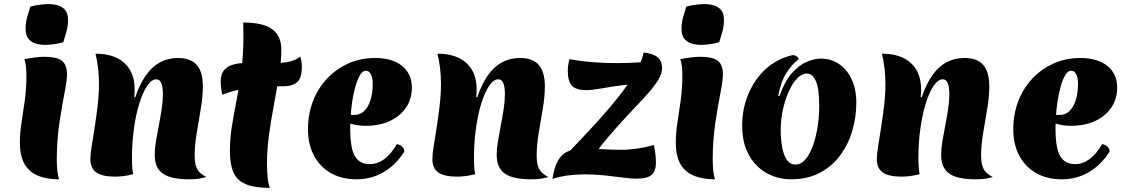

<svg xmlns="http://www.w3.org/2000/svg" viewBox="-20 -860 5512 937"><path d="M257 -88Q257 -51 260 -25Q263 1 269 15Q204 15 161 -4.5Q118 -24 97.5 -63.5Q77 -103 77 -164Q77 -210 85 -261.5Q93 -313 101 -370.5Q109 -428 109 -491Q109 -512 107 -533Q105 -554 99 -571Q122 -576 148.5 -579.5Q175 -583 194 -583Q257 -583 282 -563.5Q307 -544 307 -497Q307 -468 295 -407Q283 -346 270.5 -264Q258 -182 257 -88ZM289 -654Q269 -648 245.5 -644.5Q222 -641 199 -641Q176 -641 154 -647.5Q132 -654 118.5 -671Q105 -688 105 -720Q105 -748 112 -774Q119 -800 128 -828Q148 -833 172 -836.5Q196 -840 218 -840Q242 -840 263.5 -833.5Q285 -827 298.5 -810.5Q312 -794 312 -762Q312 -734 305 -708Q298 -682 289 -654Z M640 -385Q662 -450 692 -492.5Q722 -535 761 -556Q800 -577 849 -577Q911 -577 940.5 -543Q970 -509 970 -438Q970 -390 960 -330Q950 -270 940 -210.5Q930 -151 930 -101Q930 -58 942 -35.5Q954 -13 987 4Q971 8 954.5 11.5Q938 15 903 15Q814 15 774.5 -13Q735 -41 735 -104Q735 -133 741 -170Q747 -207 755 -247.5Q763 -288 769 -327.5Q775 -367 775 -400Q775 -473 743 -473Q720 -473 698.5 -441.5Q677 -410 660 -355.5Q643 -301 633.5 -232Q624 -163 624 -88Q624 -63 625.5 -43Q627 -23 630 -10Q603 -3 581.5 -0.5Q560 2 541 2Q479 2 450 -18.5Q421 -39 421 -83Q421 -106 427.5 -146.5Q434 -187 442 -238Q450 -289 456.5 -344Q463 -399 463 -451Q463 -490 458.5 -528Q454 -566 446 -598Q537 -598 587 -552.5Q637 -507 637 -425Q637 -416 637 -408Q637 -400 635 -386Z M1283 -63Q1283 -21 1286.5 10.5Q1290 42 1297 57Q1220 57 1177.5 38Q1135 19 1118.5 -20.5Q1102 -60 1102 -122Q1102 -184 1112 -245.5Q1122 -307 1135 -373.5Q1148 -440 1158 -516.5Q1168 -593 1168 -685Q1168 -701 1167.5 -717.5Q1167 -734 1167 -750Q1266 -750 1309.5 -716.5Q1353 -683 1353 -618Q1353 -564 1342.5 -497Q1332 -430 1318 -355.5Q1304 -281 1293.5 -206.5Q1283 -132 1283 -63ZM1446 -584Q1449 -572 1451 -559Q1453 -546 1453 -534Q1453 -477 1429 -458Q1405 -439 1365 -439Q1309 -439 1268 -437.5Q1227 -436 1194.5 -431.5Q1162 -427 1131 -419Q1100 -411 1064 -398Q1062 -413 1059.5 -429.5Q1057 -446 1057 -461Q1057 -501 1076.5 -521Q1096 -541 1128.5 -547.5Q1161 -554 1201 -554Q1227 -554 1254 -552.5Q1281 -551 1306 -551Q1346 -551 1383.5 -557.5Q1421 -564 1446 -584Z M1720 15Q1648 15 1595 -15Q1542 -45 1512.5 -100Q1483 -155 1483 -229Q1483 -303 1507.5 -366.5Q1532 -430 1576.5 -477Q1621 -524 1680.5 -550.5Q1740 -577 1810 -577Q1894 -577 1942 -538.5Q1990 -500 1990 -432Q1990 -377 1961.5 -335Q1933 -293 1882.5 -269.5Q1832 -246 1764 -246Q1741 -246 1720.5 -249.5Q1700 -253 1680 -260L1683 -299H1709Q1737 -299 1757 -318Q1777 -337 1788 -371.5Q1799 -406 1799 -452Q1799 -480 1790 -497.5Q1781 -515 1766 -515Q1747 -515 1732.5 -486Q1718 -457 1708 -412.5Q1698 -368 1693.5 -320.5Q1689 -273 1689 -236Q1689 -135 1712.5 -97Q1736 -59 1784 -59Q1860 -59 1917 -157Q1953 -148 1953 -120Q1912 -55 1852 -20Q1792 15 1720 15Z M2309 -385Q2331 -450 2361 -492.5Q2391 -535 2430 -556Q2469 -577 2518 -577Q2580 -577 2609.5 -543Q2639 -509 2639 -438Q2639 -390 2629 -330Q2619 -270 2609 -210.5Q2599 -151 2599 -101Q2599 -58 2611 -35.5Q2623 -13 2656 4Q2640 8 2623.5 11.5Q2607 15 2572 15Q2483 15 2443.5 -13Q2404 -41 2404 -104Q2404 -133 2410 -170Q2416 -207 2424 -247.5Q2432 -288 2438 -327.5Q2444 -367 2444 -400Q2444 -473 2412 -473Q2389 -473 2367.5 -441.5Q2346 -410 2329 -355.5Q2312 -301 2302.5 -232Q2293 -163 2293 -88Q2293 -63 2294.5 -43Q2296 -23 2299 -10Q2272 -3 2250.5 -0.5Q2229 2 2210 2Q2148 2 2119 -18.5Q2090 -39 2090 -83Q2090 -106 2096.5 -146.5Q2103 -187 2111 -238Q2119 -289 2125.5 -344Q2132 -399 2132 -451Q2132 -490 2127.5 -528Q2123 -566 2115 -598Q2206 -598 2256 -552.5Q2306 -507 2306 -425Q2306 -416 2306 -408Q2306 -400 2304 -386Z M2833 -135Q2877 -135 2920 -132Q2963 -129 3011 -129Q3049 -129 3090 -135Q3131 -141 3171 -152Q3176 -131 3178.5 -107.5Q3181 -84 3181 -63Q3181 -27 3161 -7.5Q3141 12 3084 12Q3061 12 3020 6.5Q2979 1 2930.5 -4Q2882 -9 2836 -9Q2792 -9 2753 -4Q2714 1 2676 13Q2685 -46 2704 -78Q2723 -110 2754.5 -122.5Q2786 -135 2833 -135ZM2759 -571Q2815 -561 2873 -556.5Q2931 -552 2989 -552Q3038 -552 3088.5 -555Q3139 -558 3188 -564Q3193 -554 3195 -538.5Q3197 -523 3197 -512L3133 -452Q3073 -452 3015.5 -444Q2958 -436 2912.5 -428Q2867 -420 2842 -420Q2792 -420 2771.5 -441.5Q2751 -463 2751 -515Q2751 -541 2759 -571ZM2708 -69Q2820 -183 2909.5 -282.5Q2999 -382 3054.5 -463.5Q3110 -545 3121 -604Q3170 -598 3190.5 -579.5Q3211 -561 3211 -526Q3211 -498 3188 -463Q3165 -428 3126 -386Q3087 -344 3040 -294Q2993 -244 2945 -187.5Q2897 -131 2855 -67Z M3458 -88Q3458 -51 3461 -25Q3464 1 3470 15Q3405 15 3362 -4.5Q3319 -24 3298.5 -63.5Q3278 -103 3278 -164Q3278 -210 3286 -261.5Q3294 -313 3302 -370.5Q3310 -428 3310 -491Q3310 -512 3308 -533Q3306 -554 3300 -571Q3323 -576 3349.5 -579.5Q3376 -583 3395 -583Q3458 -583 3483 -563.5Q3508 -544 3508 -497Q3508 -468 3496 -407Q3484 -346 3471.5 -264Q3459 -182 3458 -88ZM3490 -654Q3470 -648 3446.5 -644.5Q3423 -641 3400 -641Q3377 -641 3355 -647.5Q3333 -654 3319.5 -671Q3306 -688 3306 -720Q3306 -748 3313 -774Q3320 -800 3329 -828Q3349 -833 3373 -836.5Q3397 -840 3419 -840Q3443 -840 3464.5 -833.5Q3486 -827 3499.5 -810.5Q3513 -794 3513 -762Q3513 -734 3506 -708Q3499 -682 3490 -654Z M3838 15Q3795 15 3753 -0.5Q3711 -16 3677 -48Q3643 -80 3622.5 -129.5Q3602 -179 3602 -247Q3602 -330 3632.5 -402Q3663 -474 3718 -524Q3773 -574 3848 -591Q3859 -591 3868 -585Q3877 -579 3878 -571Q3847 -549 3818.5 -505Q3790 -461 3778 -392L3784 -391Q3809 -463 3844.5 -503Q3880 -543 3917.5 -558.5Q3955 -574 3985 -574Q4035 -574 4074 -548Q4113 -522 4136 -473.5Q4159 -425 4159 -357Q4159 -293 4141 -227.5Q4123 -162 4084 -107Q4045 -52 3984.5 -18.5Q3924 15 3838 15ZM3862 -57Q3889 -57 3910.5 -82Q3932 -107 3947 -148.5Q3962 -190 3970 -240.5Q3978 -291 3978 -341Q3978 -430 3961 -465.5Q3944 -501 3918 -501Q3893 -501 3869.5 -476.5Q3846 -452 3828.5 -412Q3811 -372 3800.5 -323.5Q3790 -275 3790 -228Q3790 -181 3797 -142Q3804 -103 3820 -80Q3836 -57 3862 -57Z M4478 -385Q4500 -450 4530 -492.5Q4560 -535 4599 -556Q4638 -577 4687 -577Q4749 -577 4778.5 -543Q4808 -509 4808 -438Q4808 -390 4798 -330Q4788 -270 4778 -210.5Q4768 -151 4768 -101Q4768 -58 4780 -35.5Q4792 -13 4825 4Q4809 8 4792.5 11.5Q4776 15 4741 15Q4652 15 4612.5 -13Q4573 -41 4573 -104Q4573 -133 4579 -170Q4585 -207 4593 -247.5Q4601 -288 4607 -327.5Q4613 -367 4613 -400Q4613 -473 4581 -473Q4558 -473 4536.5 -441.5Q4515 -410 4498 -355.5Q4481 -301 4471.5 -232Q4462 -163 4462 -88Q4462 -63 4463.5 -43Q4465 -23 4468 -10Q4441 -3 4419.5 -0.5Q4398 2 4379 2Q4317 2 4288 -18.5Q4259 -39 4259 -83Q4259 -106 4265.5 -146.5Q4272 -187 4280 -238Q4288 -289 4294.5 -344Q4301 -399 4301 -451Q4301 -490 4296.5 -528Q4292 -566 4284 -598Q4375 -598 4425 -552.5Q4475 -507 4475 -425Q4475 -416 4475 -408Q4475 -400 4473 -386Z M5162 15Q5090 15 5037 -15Q4984 -45 4954.5 -100Q4925 -155 4925 -229Q4925 -303 4949.5 -366.5Q4974 -430 5018.5 -477Q5063 -524 5122.5 -550.5Q5182 -577 5252 -577Q5336 -577 5384 -538.5Q5432 -500 5432 -432Q5432 -377 5403.5 -335Q5375 -293 5324.5 -269.5Q5274 -246 5206 -246Q5183 -246 5162.5 -249.5Q5142 -253 5122 -260L5125 -299H5151Q5179 -299 5199 -318Q5219 -337 5230 -371.5Q5241 -406 5241 -452Q5241 -480 5232 -497.5Q5223 -515 5208 -515Q5189 -515 5174.5 -486Q5160 -457 5150 -412.5Q5140 -368 5135.5 -320.5Q5131 -273 5131 -236Q5131 -135 5154.5 -97Q5178 -59 5226 -59Q5302 -59 5359 -157Q5395 -148 5395 -120Q5354 -55 5294 -20Q5234 15 5162 15Z"/></svg>

Font: Merienda Black
Style: Regular
Weight: 900
Designer: Eduardo Rodriguez Tunni
Foundry: Eduardo Rodriguez Tunni
Version: Version 2.001